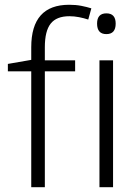

<svg xmlns="http://www.w3.org/2000/svg" viewBox="-20 -785 582 805"><path d="M295 -486H168V0H111V-486H13V-517L111 -534V-587Q111 -765 270 -765Q298 -765 321 -760.5Q344 -756 363 -750L350 -703Q332 -709 311.5 -713Q291 -717 271 -717Q217 -717 192.5 -686Q168 -655 168 -587V-532H295ZM426 -729Q465 -729 465 -686Q465 -642 426 -642Q387 -642 387 -686Q387 -729 426 -729ZM454 -532V0H397V-532Z"/></svg>

Font: Noto Sans Light
Style: Regular
Weight: 300
Designer: Monotype Design Team
Foundry: Monotype Imaging Inc.
Version: Version 2.007